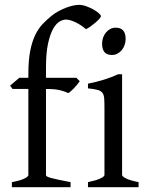

<svg xmlns="http://www.w3.org/2000/svg" viewBox="-20 -777 622 797"><path d="M398.9 -710Q398.9 -706.1 391.8 -698.2Q384.8 -690.4 375 -682.1Q365.2 -673.8 354.7 -666.5Q344.2 -659.2 336.9 -655.8Q325.2 -666 313.2 -673.6Q301.3 -681.2 290.3 -686Q279.3 -690.9 269.8 -693.4Q260.3 -695.8 253.9 -695.8Q241.2 -695.8 226.8 -687.3Q212.4 -678.7 200 -656.2Q187.5 -633.8 179.2 -595.2Q170.9 -556.6 170.9 -496.1V-454.1H296.9L311 -439.9Q306.6 -433.1 300 -425.3Q293.5 -417.5 286.9 -410.6Q280.3 -403.8 273.9 -398.2Q267.6 -392.6 263.2 -390.6Q252 -396.5 231 -402.1Q210 -407.7 170.9 -407.7V-49.8Q170.9 -46.9 176 -43.9Q181.2 -41 193.4 -37.8Q205.6 -34.7 224.9 -30.5Q244.1 -26.4 272.9 -21V0H29.3V-21Q63 -26.9 80.3 -35.4Q97.7 -43.9 97.7 -49.8V-407.7H32.2L22 -421.4L60.1 -454.1H97.7V-469.2Q97.7 -526.9 105.5 -566.2Q113.3 -605.5 126.7 -632.6Q140.1 -659.7 157.7 -678Q175.3 -696.3 194.8 -711.9Q208 -722.7 223.6 -731Q239.3 -739.3 254.6 -745.1Q270 -751 283.9 -753.9Q297.9 -756.8 307.1 -756.8Q322.3 -756.8 338.4 -751Q354.5 -745.1 367.9 -737.5Q381.3 -730 390.1 -722.2Q398.9 -714.4 398.9 -710ZM345.2 0V-21Q378.4 -27.8 396 -35.9Q413.6 -43.9 413.6 -50.8V-327.1Q413.6 -352.1 412.6 -367.4Q411.6 -382.8 405.3 -391.4Q398.9 -399.9 385 -403.8Q371.1 -407.7 345.2 -410.2V-429.7Q360.4 -432.6 377.2 -436.8Q394 -440.9 410.6 -446Q427.2 -451.2 442.4 -457Q457.5 -462.9 470.2 -468.8H486.8V-50.8Q486.8 -44.9 503.2 -36.4Q519.5 -27.8 555.2 -21V0ZM501.5 -615.7Q501.5 -602.1 497.1 -589.8Q492.7 -577.6 485.1 -568.6Q477.5 -559.6 467.3 -554.2Q457 -548.8 444.8 -548.8Q422.9 -548.8 413.3 -561Q403.8 -573.2 403.8 -595.7Q403.8 -609.4 408.2 -621.6Q412.6 -633.8 420.4 -642.8Q428.2 -651.9 438.2 -657Q448.2 -662.1 460 -662.1Q501.5 -662.1 501.5 -615.7Z"/></svg>

Font: Gentium Unicode
Style: Regular
Weight: 400
Version: Version 1.009